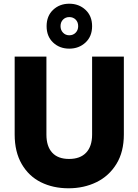

<svg xmlns="http://www.w3.org/2000/svg" viewBox="-20 -1007 745 1034"><path d="M230 -702V-282Q230 -219 261 -185Q292 -151 352 -151Q412 -151 444 -185Q476 -219 476 -282V-702H647V-283Q647 -189 607 -124Q567 -59 499.5 -26Q432 7 349 7Q266 7 200.5 -25.5Q135 -58 97 -123.5Q59 -189 59 -283V-702ZM476 -866Q476 -811 440.5 -778Q405 -745 353 -745Q301 -745 266 -778Q231 -811 231 -866Q231 -921 266 -954Q301 -987 353 -987Q405 -987 440.5 -954Q476 -921 476 -866ZM401 -866Q401 -888 387.5 -901.5Q374 -915 353 -915Q333 -915 319.5 -901.5Q306 -888 306 -866Q306 -845 319.5 -831Q333 -817 353 -817Q374 -817 387.5 -831Q401 -845 401 -866Z"/></svg>

Font: Fz Poppins
Style: Bold
Weight: 700
Designer: Ninad Kale (Devanagari), Jonny Pinhorn (Latin)
Foundry: Indian Type Foundry
Version: Vit hóa bi Vntype.Com & FontZin.Com